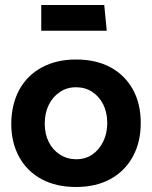

<svg xmlns="http://www.w3.org/2000/svg" viewBox="-20 -736 607 768"><path d="M284 12Q205 12 147 -19Q89 -50 57 -107.5Q25 -165 25 -242Q26 -320 57.5 -377.5Q89 -435 147.5 -466.5Q206 -498 284 -498Q364 -498 421.5 -467Q479 -436 511 -379Q543 -322 543 -244Q543 -167 511 -109Q479 -51 421 -19.5Q363 12 284 12ZM285 -99Q322 -99 349.5 -118Q377 -137 393 -170Q409 -203 409 -244Q409 -286 393 -318Q377 -350 349 -368.5Q321 -387 284 -387Q248 -387 219.5 -368Q191 -349 175 -316.5Q159 -284 159 -242Q159 -200 175 -168Q191 -136 220 -117.5Q249 -99 285 -99ZM145 -613H407L397 -716H145Z"/></svg>

Font: Catamaran
Style: Bold
Weight: 700
Designer: Pria Ravichandran
Version: Version 2.000